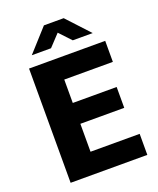

<svg xmlns="http://www.w3.org/2000/svg" viewBox="-149 -905 821 995"><g transform="rotate(-20 261.5 -407.0)"><path d="M66 -630H486V-514H218V-385H460V-270H218V-116H489V0H66ZM215 -814H324L439 -690H329L269 -754L209 -690H103Z"/></g></svg>

Font: Mukta Vaani ExtraBold
Style: Regular
Weight: 800
Designer: Noopur Datye, Girish Dalvi, Yashodeep Gholap, Pallavi Karambelkar
Foundry: Ek Type
Version: Version 2.538;PS 1.000;hotconv 16.6.51;makeotf.lib2.5.65220;